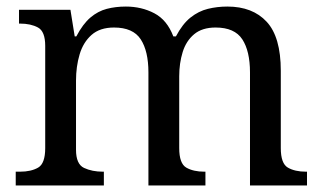

<svg xmlns="http://www.w3.org/2000/svg" viewBox="-20 -566 985 586"><path d="M28 0V-42H41Q75 -42 96.5 -54.5Q118 -67 118 -114V-426Q118 -470 96 -482Q74 -494 41 -494H38V-536H195L208 -455H213Q233 -493 256 -512.5Q279 -532 306 -539Q333 -546 364 -546Q412 -546 451 -525.5Q490 -505 509 -455H517Q537 -493 561.5 -512.5Q586 -532 614.5 -539Q643 -546 674 -546Q751 -546 794 -499.5Q837 -453 837 -350V-114Q837 -67 858.5 -54.5Q880 -42 914 -42H917V0H743V-345Q743 -410 719.5 -446Q696 -482 638 -482Q597 -482 572.5 -461.5Q548 -441 537.5 -407Q527 -373 527 -333V-114Q527 -67 548.5 -54.5Q570 -42 604 -42H607V0H433V-345Q433 -410 409.5 -446Q386 -482 328 -482Q285 -482 259.5 -459.5Q234 -437 223 -400Q212 -363 212 -320V-109Q212 -65 236.5 -53.5Q261 -42 294 -42H297V0Z"/></svg>

Font: Noto Serif Vithkuqi
Style: Regular
Weight: 400
Version: Version 1.005